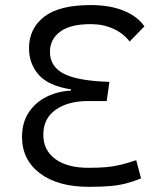

<svg xmlns="http://www.w3.org/2000/svg" viewBox="-20 -723 626 753"><path d="M335.4 -703.1Q411.6 -703.1 465.6 -680.9Q519.5 -658.7 546.4 -619.6L488.3 -560.1Q463.9 -592.3 424.1 -610.4Q384.3 -628.4 335.9 -628.4Q254.4 -628.4 215.1 -598.1Q175.8 -567.9 175.8 -520Q175.8 -462.4 229.7 -434.1Q283.7 -405.8 409.2 -401.9L398.4 -326.7H325.2Q246.6 -326.7 198.2 -292.5Q149.9 -258.3 149.9 -194.3Q149.9 -133.8 196.8 -99.4Q243.7 -64.9 326.7 -64.9Q366.7 -64.9 395.5 -67.4Q424.3 -69.8 451.7 -76.4Q479 -83 514.2 -94.7L533.2 -23.4Q502.4 -10.7 473.6 -3.4Q444.8 3.9 410.6 6.8Q376.5 9.8 329.1 9.8Q207 9.8 136.7 -43.2Q66.4 -96.2 66.4 -186Q66.4 -243.2 93.3 -283Q120.1 -322.8 163.8 -344Q207.5 -365.2 258.3 -367.7V-372.6Q170.4 -386.2 132.1 -429.4Q93.8 -472.7 93.8 -533.7Q93.8 -610.8 152.8 -657Q211.9 -703.1 335.4 -703.1Z"/></svg>

Font: CaskaydiaMono NF SemiLight
Style: Regular
Weight: 350
Designer: Aaron Bell
Foundry: Saja Typeworks
Version: Version 2111.001; ttfautohint (v1.8.4);Nerd Fonts 3.1.1